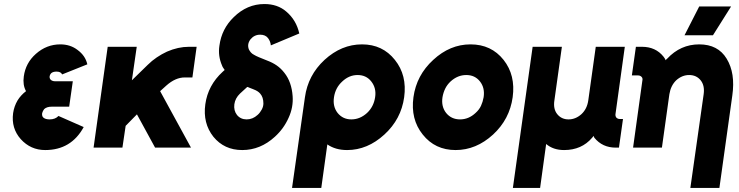

<svg xmlns="http://www.w3.org/2000/svg" viewBox="-20 -732 3662 952"><path d="M341 -329H254Q239 -329 231 -337Q225 -344 226 -353Q228 -364 235 -370Q244 -377 260 -377Q282 -377 288 -363L413 -413Q408 -435 396 -452.5Q384 -470 365 -484Q329 -512 279 -512Q211 -512 158 -465Q107 -420 98 -353Q92 -311 109 -280Q96 -270 85.5 -258.5Q75 -247 67 -234Q50 -205 45 -171Q35 -96 83 -42Q132 12 204 12Q333 12 395 -102L270 -157Q254 -140 226 -140Q205 -140 195 -149Q187 -156 189 -171Q192 -182 199 -191Q212 -203 236 -203H323Z M514 -500 444 0H587L603 -108L659 -165L749 0H927L774 -280L805 -308Q850 -348 896 -348H934L955 -500H917Q863 -500 808 -476Q782 -464 757.5 -447.5Q733 -431 712 -410L634 -334L658 -500Z M1291 -712Q1205 -712 1139 -647Q1079 -589 1068 -506Q1060 -455 1081 -407Q1083 -401 1086.5 -396Q1090 -391 1094 -385L1084 -376Q1011 -309 998 -215Q985 -121 1038 -54Q1092 12 1181 12Q1271 12 1343 -54Q1387 -94 1411 -148Q1423 -174 1428 -201Q1433 -228 1431 -255Q1426 -326 1390 -371Q1373 -393 1352 -407.5Q1331 -422 1304 -432Q1281 -441 1264.5 -448Q1248 -455 1240 -460Q1230 -465 1224 -472Q1218 -479 1214 -487Q1204 -513 1222 -537Q1241 -560 1270 -560Q1296 -560 1309 -543Q1321 -527 1323 -507L1464 -566Q1449 -633 1399 -675Q1356 -712 1291 -712ZM1206 -301Q1211 -300 1215.5 -297.5Q1220 -295 1227 -293Q1231 -291 1233.5 -290.5Q1236 -290 1237 -289Q1259 -281 1270 -268Q1286 -250 1286 -219Q1286 -204 1278 -189Q1274 -182 1269 -175Q1264 -168 1257 -162Q1233 -140 1203 -140Q1173 -140 1155 -162Q1138 -184 1142 -215Q1146 -245 1170 -268Z M1753 -360Q1796 -360 1821 -328Q1847 -295 1840 -250Q1833 -203 1800 -172Q1765 -140 1722 -140Q1680 -140 1654 -172Q1629 -204 1636 -250Q1643 -297 1677 -328Q1711 -360 1753 -360ZM1775 -512Q1673 -512 1589 -435Q1507 -359 1492 -250L1428 200H1573L1603 -16Q1643 12 1701 12Q1802 12 1886 -65Q1969 -141 1984 -250Q1999 -359 1938 -435Q1877 -512 1775 -512Z M2313 -512Q2211 -512 2128 -435Q2045 -359 2030 -250Q2015 -141 2076 -65Q2137 12 2239 12Q2341 12 2425 -65Q2507 -141 2522 -250Q2537 -359 2477 -435Q2416 -512 2313 -512ZM2292 -360Q2335 -360 2360 -328Q2385 -296 2378 -250Q2374 -227 2365 -207.5Q2356 -188 2338 -172Q2304 -140 2261 -140Q2218 -140 2192 -172Q2167 -204 2174 -250Q2178 -273 2187.5 -292.5Q2197 -312 2214 -328Q2249 -360 2292 -360Z M2777 12Q2864 12 2916 -49Q2918 -52 2920 -54Q2922 -56 2923 -58Q2924 -55 2925 -53.5Q2926 -52 2927 -49Q2967 0 3033 0H3049L3069 -142H3053Q3043 -142 3036 -149Q3030 -157 3032 -168L3078 -500H2934L2897 -235Q2891 -192 2863 -166Q2834 -140 2799 -140Q2764 -140 2743 -166Q2722 -192 2729 -235L2766 -500H2621L2523 200H2658L2688 -18Q2723 12 2777 12Z M3547 200 3611 -258Q3619 -314 3612 -359.5Q3605 -405 3583 -441Q3540 -512 3447 -512Q3354 -512 3288 -441Q3286 -439 3284 -437.5Q3282 -436 3281 -433Q3279 -438 3276 -442.5Q3273 -447 3270 -451Q3231 -500 3163 -500H3133L3113 -358H3144Q3154 -358 3161 -351Q3168 -344 3165 -332L3119 0H3169H3245H3262L3299 -265Q3306 -308 3333 -334Q3362 -360 3397 -360Q3433 -360 3454 -334Q3475 -308 3469 -265L3403 200ZM3374 -557H3515L3605 -700H3447Z"/></svg>

Font: Unageo
Style: ExtraBold-Italic
Weight: 800
Designer: Richard Sepsi
Foundry: Richard Sepsi
Version: Version 2.000